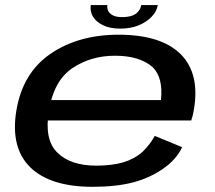

<svg xmlns="http://www.w3.org/2000/svg" viewBox="-20 -732 848 758"><path d="M346 5.5 361 -78Q258 -78 206.5 -129.5Q154 -180 173 -294.5Q192 -412.5 265 -462.5Q338.5 -512 434 -512Q532.5 -512 583.5 -466Q624.5 -425 615.5 -337H167L153 -256.5H735Q741.5 -275 745 -296.5Q770.5 -441 693 -518.5Q615 -595 448.5 -595Q289 -595 178.5 -519Q69 -443.5 44.5 -295Q20.5 -148.5 100 -71Q179 5.5 346 5.5ZM361 -78 346 5.5Q440.5 5.5 507.5 -12.5Q573 -30 625.5 -67Q676.5 -102.5 699 -151L591 -195.5Q571.5 -160 542.5 -132.5Q512 -105 466.5 -91Q420 -78 361 -78ZM454 -619Q496.5 -619 528 -632.2Q559.5 -645.5 579.2 -666.5Q599 -687.5 603 -712H537.5Q535.5 -699.5 527.5 -688.5Q519.5 -677.5 503.5 -671Q487.5 -664.5 462 -664.5Q439.5 -664.5 426 -671.2Q412.5 -678 407.2 -688.8Q402 -699.5 404 -712H338.5Q334.5 -687.5 347 -666.5Q359.5 -645.5 387 -632.2Q414.5 -619 454 -619Z"/></svg>

Font: Anybody Expanded Medium
Style: Italic
Weight: 500
Width: 7
Italic angle: -10°
Version: Version 1.113;gftools[0.9.25]